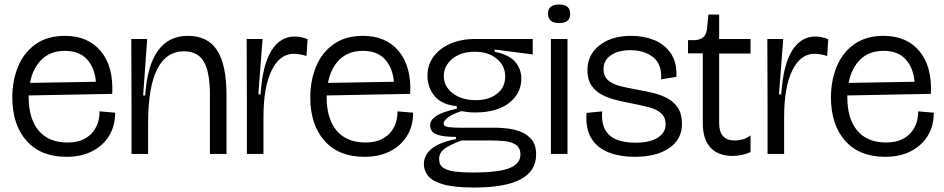

<svg xmlns="http://www.w3.org/2000/svg" viewBox="-20 -687 4212 857"><path d="M277 13Q162 13 98.5 -58.5Q35 -130 35 -252Q35 -328 61 -390.5Q87 -453 139.5 -490Q192 -527 270 -527Q373 -527 430 -458.5Q487 -390 481 -268L108 -261Q108 -258 108 -254Q108 -157 152.5 -104Q197 -51 281 -51Q324 -51 352.5 -65Q381 -79 397 -101Q413 -123 419 -146.5Q425 -170 424 -190L494 -184Q494 -124 466.5 -80Q439 -36 390.5 -11.5Q342 13 277 13ZM270 -460Q205 -460 165.5 -421Q126 -382 114 -317L408 -322Q403 -384 368.5 -422Q334 -460 270 -460Z M567 0V-232L566 -513H637L619 -261H628Q646 -527 819 -527Q907 -527 949 -462.5Q991 -398 991 -263V0H917V-264Q917 -365 890 -411.5Q863 -458 801 -458Q722 -458 681.5 -378Q641 -298 641 -134V0Z M1082 0V-235L1081 -513H1152L1133 -266H1143Q1152 -398 1191.5 -461Q1231 -524 1295 -524Q1324 -524 1353 -512L1348 -437Q1333 -442 1318.5 -444.5Q1304 -447 1292 -447Q1229 -447 1192.5 -373Q1156 -299 1156 -163V0Z M1607 13Q1492 13 1428.5 -58.5Q1365 -130 1365 -252Q1365 -328 1391 -390.5Q1417 -453 1469.5 -490Q1522 -527 1600 -527Q1703 -527 1760 -458.5Q1817 -390 1811 -268L1438 -261Q1438 -258 1438 -254Q1438 -157 1482.5 -104Q1527 -51 1611 -51Q1654 -51 1682.5 -65Q1711 -79 1727 -101Q1743 -123 1749 -146.5Q1755 -170 1754 -190L1824 -184Q1824 -124 1796.5 -80Q1769 -36 1720.5 -11.5Q1672 13 1607 13ZM1600 -460Q1535 -460 1495.5 -421Q1456 -382 1444 -317L1738 -322Q1733 -384 1698.5 -422Q1664 -460 1600 -460Z M2097 150Q2009 150 1960.5 136.5Q1912 123 1892 99.5Q1872 76 1872 46Q1872 5 1907 -23.5Q1942 -52 2015 -66V-76Q1955 -76 1927.5 -87.5Q1900 -99 1900 -127Q1900 -151 1926.5 -169Q1953 -187 2019 -202V-213Q1951 -220 1919.5 -258.5Q1888 -297 1888 -349Q1888 -397 1915 -434Q1942 -471 1990 -492Q2038 -513 2101 -513H2358V-444L2188 -466V-456Q2252 -443 2279.5 -411Q2307 -379 2307 -336Q2307 -271 2253 -228Q2199 -185 2101 -185Q2083 -185 2070 -186.5Q2057 -188 2039 -191Q1993 -175 1976.5 -160.5Q1960 -146 1960 -136Q1960 -122 1983 -119.5Q2006 -117 2035 -117H2191Q2207 -117 2236.5 -114.5Q2266 -112 2297.5 -101.5Q2329 -91 2351 -66.5Q2373 -42 2373 3Q2373 150 2097 150ZM2103 -240Q2162 -240 2198.5 -268.5Q2235 -297 2235 -346Q2235 -394 2197 -425Q2159 -456 2100 -456Q2037 -456 1999 -424.5Q1961 -393 1961 -348Q1961 -301 2001 -270.5Q2041 -240 2103 -240ZM2088 83Q2207 83 2255 63Q2303 43 2303 3Q2303 -28 2281.5 -41.5Q2260 -55 2228.5 -57.5Q2197 -60 2167 -60H2040Q1984 -39 1962 -21.5Q1940 -4 1940 23Q1940 50 1959.5 62.5Q1979 75 2012.5 79Q2046 83 2088 83Z M2439 0V-513H2513V0ZM2476 -584Q2426 -584 2426 -626Q2426 -667 2476 -667Q2525 -667 2525 -625Q2525 -584 2476 -584Z M2813 13Q2749 13 2698.5 -6Q2648 -25 2620.5 -68Q2593 -111 2598 -183L2668 -190Q2664 -137 2682 -106.5Q2700 -76 2734.5 -63Q2769 -50 2815 -50Q2881 -50 2916 -72.5Q2951 -95 2951 -132Q2951 -164 2931 -181.5Q2911 -199 2877 -208Q2843 -217 2802 -225Q2764 -232 2728.5 -241Q2693 -250 2664.5 -265.5Q2636 -281 2619 -307Q2602 -333 2602 -374Q2602 -442 2655.5 -484.5Q2709 -527 2798 -527Q2854 -527 2900.5 -508Q2947 -489 2974.5 -448.5Q3002 -408 2999 -344L2931 -333Q2935 -401 2895 -432Q2855 -463 2794 -463Q2740 -463 2707 -440.5Q2674 -418 2674 -379Q2674 -346 2694.5 -328.5Q2715 -311 2749 -302.5Q2783 -294 2823 -287Q2858 -281 2893.5 -272.5Q2929 -264 2958.5 -248.5Q2988 -233 3006 -205.5Q3024 -178 3024 -134Q3024 -65 2967 -26Q2910 13 2813 13Z M3250 9Q3186 9 3151.5 -28Q3117 -65 3117 -136V-449H3051V-508H3083Q3109 -510 3121.5 -523Q3134 -536 3136 -562L3142 -622H3190V-513H3330V-448H3190V-138Q3190 -60 3259 -60Q3277 -60 3296.5 -65.5Q3316 -71 3330 -83V-8Q3311 0 3291.5 4.5Q3272 9 3250 9Z M3406 0V-235L3405 -513H3476L3457 -266H3467Q3476 -398 3515.5 -461Q3555 -524 3619 -524Q3648 -524 3677 -512L3672 -437Q3657 -442 3642.5 -444.5Q3628 -447 3616 -447Q3553 -447 3516.5 -373Q3480 -299 3480 -163V0Z M3931 13Q3816 13 3752.5 -58.5Q3689 -130 3689 -252Q3689 -328 3715 -390.5Q3741 -453 3793.5 -490Q3846 -527 3924 -527Q4027 -527 4084 -458.5Q4141 -390 4135 -268L3762 -261Q3762 -258 3762 -254Q3762 -157 3806.5 -104Q3851 -51 3935 -51Q3978 -51 4006.5 -65Q4035 -79 4051 -101Q4067 -123 4073 -146.5Q4079 -170 4078 -190L4148 -184Q4148 -124 4120.5 -80Q4093 -36 4044.5 -11.5Q3996 13 3931 13ZM3924 -460Q3859 -460 3819.5 -421Q3780 -382 3768 -317L4062 -322Q4057 -384 4022.5 -422Q3988 -460 3924 -460Z"/></svg>

Font: Bricolage Grotesque 96pt Light
Style: Regular
Weight: 300
Designer: Mathieu Triay
Foundry: Atelier Triay
Version: Version 1.001; ttfautohint (v1.8.4.7-5d5b);gftools[0.9.33.de